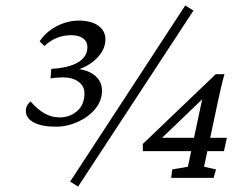

<svg xmlns="http://www.w3.org/2000/svg" viewBox="-20 -655 912 707"><path d="M185.5 -188.5Q133.8 -188.5 104.5 -204.1Q75.2 -219.7 75.2 -246.1Q75.2 -267.6 92.8 -281.2Q118.2 -252 144 -237.3Q169.9 -222.7 200.2 -222.7Q237.3 -222.7 264.2 -246.1Q291 -269.5 291 -311.5Q291 -337.9 269 -354Q247.1 -370.1 211.9 -370.1Q201.2 -370.1 189.5 -369.1Q177.7 -368.2 166 -366.2L168.9 -401.4Q234.4 -405.3 268.1 -425.8Q301.8 -446.3 301.8 -481.4Q301.8 -502 286.1 -513.7Q270.5 -525.4 242.2 -525.4Q213.9 -525.4 189.5 -515.6Q165 -505.9 143.6 -485.4L126 -502.9Q148.4 -537.1 188 -558.1Q227.5 -579.1 270.5 -579.1Q316.4 -579.1 342.3 -560.1Q368.2 -541 368.2 -509.8Q368.2 -472.7 336.4 -440.4Q304.7 -408.2 251 -393.6L246.1 -402.3Q296.9 -401.4 326.2 -379.4Q355.5 -357.4 355.5 -321.3Q355.5 -284.2 331.1 -254.4Q306.6 -224.6 267.1 -206.5Q227.5 -188.5 185.5 -188.5ZM238.3 13.7 662.1 -634.8 692.4 -616.2 267.6 32.2ZM731.4 -41 775.4 -31.2 766.6 0H610.4L614.3 -31.2L671.9 -41L728.5 -308.6L735.4 -299.8L561.5 -132.8L568.4 -147.5H815.4L804.7 -98.6H505.9V-125L774.4 -381.8H806.6Q799.8 -358.4 793.9 -332.5Q788.1 -306.6 782.2 -280.3Z"/></svg>

Font: Crimson Pro ExtraLight Light
Style: Italic
Weight: 300
Italic angle: -12°
Version: Version 1.002